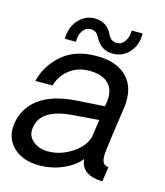

<svg xmlns="http://www.w3.org/2000/svg" viewBox="-113 -807 767 895"><g transform="rotate(15 270.0 -359.5)"><path d="M123 -596.2Q123 -651.4 155.5 -687.7Q188 -724.1 233.9 -724.1Q293 -724.1 318.8 -669.9Q332 -640.1 361.8 -640.1Q384.8 -640.1 399.4 -661.1Q414.1 -682.1 414.1 -713.9H466.8Q467.8 -658.7 435.8 -622.8Q403.8 -586.9 356 -586.9Q298.8 -586.9 270 -642.1Q256.8 -670.9 229 -670.9Q205.1 -670.9 190.4 -649.9Q175.8 -628.9 176.8 -596.2ZM159.2 4.9Q79.1 4.9 33.4 -39.6Q-12.2 -84 -2 -154.8Q9.3 -230 71.5 -277.1Q133.8 -324.2 250 -332L384.8 -340.8L388.2 -358.9Q397 -419.9 366 -450.9Q335 -481.9 272.9 -481.9Q217.8 -481.9 178 -451.4Q138.2 -420.9 124 -371.1H41Q60.1 -449.2 123 -503.2Q186 -557.1 287.1 -557.1Q387.2 -557.1 436.5 -504.6Q485.8 -452.1 473.1 -356.9Q467.3 -316.9 460.2 -268.6Q453.1 -220.2 448.5 -184.1Q443.8 -147.9 443.8 -147Q432.6 -69.8 474.1 -71.8L463.9 0Q451.7 0 434.1 -2Q359.9 -14.2 355 -78.1Q327.1 -42 273.2 -18.6Q219.2 4.9 159.2 4.9ZM182.1 -68.8Q243.2 -68.8 297.6 -105Q352.1 -141.1 363.8 -188L376 -272L249 -262.2Q98.1 -250 85.9 -157.2Q80.1 -117.2 109.6 -93Q139.2 -68.8 182.1 -68.8Z"/></g></svg>

Font: Oakes Grotesk
Style: Italic
Weight: 400
Designer: Samuel Oakes
Foundry: Samuel Oakes
Version: Version 1.0 | wf-rip DC20170320